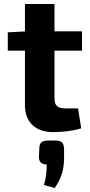

<svg xmlns="http://www.w3.org/2000/svg" viewBox="-20 -651 450 962"><path d="M253 -631V-158Q253 -131 265.5 -119.5Q278 -108 307 -108H371L387 -8Q369 -2 343 2.5Q317 7 291 9Q265 11 247 11Q180 11 142.5 -24.5Q105 -60 105 -125V-631ZM391 -494V-397H19V-489L115 -494ZM254 53Q280 53 290 62Q300 71 301 94V145Q300 192 288 226Q276 260 254 291L200 276Q208 251 211 226.5Q214 202 214 173Q176 173 175 137L177 94Q177 71 187.5 62Q198 53 224 53Z"/></svg>

Font: Exo 2
Style: Bold
Weight: 700
Designer: Natanael Gama
Foundry: Natanael Gama
Version: Version 2.010